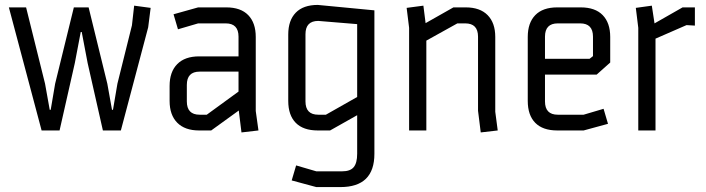

<svg xmlns="http://www.w3.org/2000/svg" viewBox="-20 -530 2867 780"><path d="M336 -274 312 -400H308L284 -274L222 0H149L16 -500H86L163 -190L182 -84H186L204 -190L280 -500H340L416 -190L435 -84H439L457 -190L516 -427L525 -507L592 -498L582 -419L471 0H398Z M685 -472 785 -500H899Q958 -500 988.5 -468.5Q1019 -437 1019 -380V-79L1030 0L961 8L950 -81L838 0H789Q731 0 700 -31.5Q669 -63 669 -120V-181Q669 -238 700 -269.5Q731 -301 789 -301H949V-381Q949 -435 897 -435H785L703 -411ZM791 -64H820L949 -158V-239H791Q739 -239 739 -185V-118Q739 -64 791 -64Z M1265 166H1370Q1403 166 1417 149Q1431 132 1431 95V-62L1321 0H1271Q1212 0 1181.5 -31Q1151 -62 1151 -120V-390Q1151 -447 1181.5 -478.5Q1212 -510 1271 -510L1501 -488V95Q1501 230 1363 230H1265L1165 203L1183 142ZM1304 -64 1431 -136V-432L1273 -445Q1221 -445 1221 -391V-118Q1221 -64 1273 -64Z M1992 -76 2002 0 1933 8 1922 -80V-381Q1922 -435 1870 -435H1838L1712 -365V0H1642V-417L1632 -498L1700 -507L1709 -436L1822 -500H1872Q1930 -500 1961 -468.5Q1992 -437 1992 -380Z M2244 0Q2185 0 2154.5 -31Q2124 -62 2124 -120V-380Q2124 -437 2154.5 -468.5Q2185 -500 2244 -500H2339Q2398 -500 2428.5 -468.5Q2459 -437 2459 -380V-276L2404 -227H2194V-118Q2194 -64 2246 -64H2351L2432 -88L2450 -27L2351 0ZM2194 -381V-291H2375L2389 -302V-381Q2389 -435 2337 -435H2246Q2194 -435 2194 -381Z M2803 -500V-426L2769 -428L2643 -373V0H2573V-417L2563 -498L2628 -507L2639 -435L2753 -500Z"/></svg>

Font: Strong
Style: Regular
Weight: 400
Designer: Roman Shchyukin (Gaslight Type Foundry)
Foundry: Cyreal (www.cyreal.org)
Version: Version 1.001